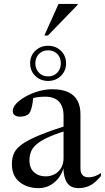

<svg xmlns="http://www.w3.org/2000/svg" viewBox="-20 -964 542 994"><path d="M341 -319.5 347 -295Q279 -275 236.8 -256.5Q194.5 -238 172 -219.2Q149.5 -200.5 141 -179.8Q132.5 -159 132.5 -134Q132.5 -93 156.5 -72Q180.5 -51 215 -51Q242.5 -51 263.5 -62.5Q284.5 -74 296.8 -95.2Q309 -116.5 309 -146V-364.5Q309 -412.5 285.2 -438Q261.5 -463.5 212 -463.5Q189.5 -463.5 166 -459.5Q142.5 -455.5 127.5 -448L153.5 -468.5Q152 -451 149 -432.5Q146 -414 141.5 -399Q137 -384 130.5 -376.5Q123.5 -368.5 110.8 -364.2Q98 -360 84 -360Q67 -360 56.5 -367.2Q46 -374.5 46 -389Q46 -408.5 65 -428.5Q84 -448.5 114.2 -465Q144.5 -481.5 180 -491.8Q215.5 -502 248.5 -502Q302.5 -502 334.8 -486.2Q367 -470.5 381.8 -441.5Q396.5 -412.5 396.5 -373V-92Q396.5 -75.5 401.8 -65.5Q407 -55.5 416.2 -50.8Q425.5 -46 438 -46Q453.5 -46 469.5 -51.2Q485.5 -56.5 502.5 -68V-52.5Q469 -13 441.8 -1.5Q414.5 10 387 10Q358.5 10 341.5 -2.8Q324.5 -15.5 316.8 -39.5Q309 -63.5 308 -97L310 -98Q302 -67 283.2 -42.5Q264.5 -18 238 -4Q211.5 10 180 10Q120.5 10 81 -22Q41.5 -54 41.5 -114.5Q41.5 -146.5 52.8 -171.2Q64 -196 95.5 -218.2Q127 -240.5 186.2 -264.8Q245.5 -289 341 -319.5ZM229 -727Q268.5 -727 295.2 -701.2Q322 -675.5 322 -636Q322 -597 295.2 -571Q268.5 -545 229 -545Q189.5 -545 162.8 -571Q136 -597 136 -636.5Q136 -675.5 162.8 -701.2Q189.5 -727 229 -727ZM229 -568.5Q258 -568.5 276.5 -587.8Q295 -607 295 -636.5Q295 -666 276.5 -684.8Q258 -703.5 229 -703.5Q200 -703.5 181.5 -684.5Q163 -665.5 163 -636Q163 -607 181.5 -587.8Q200 -568.5 229 -568.5ZM209.5 -780 283 -943.5H381.5V-938.5L228 -780Z"/></svg>

Font: Newsreader 60pt
Style: Regular
Weight: 400
Designer: Hugues Gentile
Foundry: Production Type
Version: Version 1.003